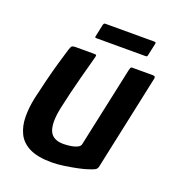

<svg xmlns="http://www.w3.org/2000/svg" viewBox="-115 -691 704 784"><g transform="rotate(20 237.0 -299.5)"><path d="M197 4Q136 4 100.5 -13.5Q65 -31 49.5 -62.5Q34 -94 33.5 -134.5Q33 -175 43 -221Q52 -261 62.5 -303Q73 -345 84 -383.5Q95 -422 104 -451Q109 -467 113.5 -469.5Q118 -472 130 -472H199Q211 -472 216 -471.5Q221 -471 216 -455Q215 -450 208 -425Q201 -400 191.5 -364Q182 -328 172.5 -289Q163 -250 156 -217Q142 -150 155.5 -116.5Q169 -83 217 -83Q223 -83 234.5 -84Q246 -85 257.5 -87.5Q269 -90 278 -95Q287 -100 289 -108L364 -457Q365 -462 367 -467Q369 -472 374 -472H464Q467 -472 471 -470.5Q475 -469 474 -461L386 -49Q384 -37 376 -32Q368 -27 345 -20Q334 -16 308 -10.5Q282 -5 252 -0.5Q222 4 197 4ZM417 -540Q416 -537 414.5 -536Q413 -535 406 -535H197Q191 -535 190 -536.5Q189 -538 190 -542L201 -594Q203 -600 204.5 -601.5Q206 -603 212 -603H421Q427 -603 428.5 -601.5Q430 -600 429 -595Z"/></g></svg>

Font: Glory Thin SemiBold
Style: Italic
Weight: 600
Italic angle: -12°
Version: Version 1.011